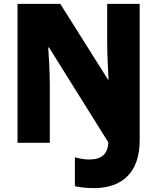

<svg xmlns="http://www.w3.org/2000/svg" viewBox="-20 -734 809 987"><path d="M464 233C610 233 698 150 698 -12V-714H531V-519C531 -461 535 -375 538 -325H535L290 -714H70V0H236V-295C236 -357 232 -437 228 -490H232L537 -2C534 56 505 86 438 86C410 86 386 80 365 75V223C390 229 423 233 464 233Z"/></svg>

Font: Noto Sans Thai SemCond Blk
Style: Regular
Weight: 900
Width: 4
Designer: Monotype Design Team
Foundry: Monotype Imaging Inc.
Version: Version 2.002